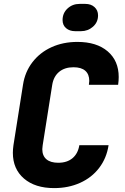

<svg xmlns="http://www.w3.org/2000/svg" viewBox="-20 -955 640 985"><path d="M46 -171Q46 -189 49 -210L98 -520Q108 -586 146.5 -636Q185 -686 244.5 -713Q304 -740 377 -740Q476 -740 532.5 -691.5Q589 -643 589 -560Q589 -541 586 -520H436Q438 -534 438 -540Q438 -574 417.5 -592Q397 -610 357 -610Q312 -610 283.5 -586.5Q255 -563 248 -520L199 -210Q197 -196 197 -190Q197 -156 218 -138Q239 -120 279 -120Q324 -120 352 -143.5Q380 -167 387 -210H537Q527 -144 489 -94Q451 -44 391 -17Q331 10 258 10Q160 10 103 -39Q46 -88 46 -171ZM366 -795Q337 -795 319 -810.5Q301 -826 301 -852Q301 -888 326.5 -911.5Q352 -935 388 -935H418Q447 -935 465 -918.5Q483 -902 483 -876Q483 -841 457 -818Q431 -795 395 -795Z"/></svg>

Font: JetBrains Mono Extra Bold
Style: Italic
Weight: 800
Italic angle: -9°
Monospace: yes
Designer: Philipp Nurullin, Konstantin Bulenkov
Foundry: JetBrains
Version: 2.002